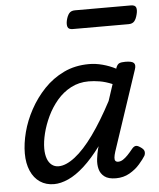

<svg xmlns="http://www.w3.org/2000/svg" viewBox="-55 -818 733 883"><g transform="rotate(-5 311.5 -377.0)"><path d="M159 17Q122 17 94.5 -1.5Q67 -20 52 -54.5Q37 -89 37 -135Q37 -181 50.5 -233Q64 -285 91.5 -335.5Q119 -386 158.5 -427.5Q198 -469 250 -494Q302 -519 367 -519Q397 -519 429 -510.5Q461 -502 490 -487L491 -491Q497 -507 506.5 -511Q516 -515 534 -515Q565 -515 573.5 -505.5Q582 -496 575 -476L452 -107Q447 -91 446 -80.5Q445 -70 449 -65Q453 -60 462 -60Q473 -60 484 -67Q495 -74 506.5 -86Q518 -98 530 -113Q538 -123 546.5 -125Q555 -127 568 -118Q584 -108 586.5 -98Q589 -88 584 -77Q575 -62 555.5 -39.5Q536 -17 508 -1Q480 15 445 15Q410 15 392 1Q374 -13 368.5 -34.5Q363 -56 366 -81Q369 -106 375 -129Q376 -131 376.5 -133.5Q377 -136 378 -139Q338 -85 299.5 -50Q261 -15 225.5 1Q190 17 159 17ZM128 -150Q128 -123 135 -103.5Q142 -84 155.5 -73.5Q169 -63 187 -63Q221 -63 263 -95.5Q305 -128 350 -190.5Q395 -253 442 -342L467 -418Q436 -431 409 -435.5Q382 -440 358 -440Q313 -440 276 -420.5Q239 -401 211.5 -368.5Q184 -336 165.5 -297Q147 -258 137.5 -219.5Q128 -181 128 -150ZM307 -686Q287 -686 283 -698Q279 -710 283 -728Q288 -749 297 -760Q306 -771 324 -771H582Q602 -771 606 -759Q610 -747 605 -728Q600 -707 591 -696.5Q582 -686 564 -686Z"/></g></svg>

Font: Playwrite DE LA
Style: Regular
Weight: 400
Designer: Veronika Burian, José Scaglione
Foundry: TypeTogether
Version: Version 1.002